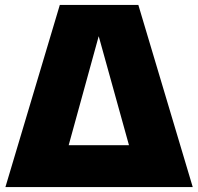

<svg xmlns="http://www.w3.org/2000/svg" viewBox="-20 -760 805 780"><path d="M2 0 223 -740H542L763 0ZM259 -170H504L381 -613Z"/></svg>

Font: Encode Sans Black
Style: Regular
Weight: 900
Designer: Multiple Designers
Foundry: Impallari Type
Version: Version 3.002; ttfautohint (v1.8.3) -l 8 -r 50 -G 200 -x 14 